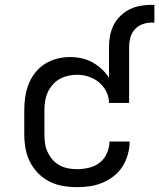

<svg xmlns="http://www.w3.org/2000/svg" viewBox="-20 -763 656 791"><path d="M298 8Q268 8 239 3Q210 -2 184 -15Q158 -28 137 -49.5Q116 -71 103 -97Q90 -123 85 -152Q80 -181 80 -210V-310Q80 -337 84 -364Q88 -391 98 -416.5Q108 -442 125 -463.5Q142 -485 164.5 -499.5Q187 -514 214 -521Q241 -528 268 -528Q292 -528 315.5 -523Q339 -518 360 -506.5Q381 -495 398.5 -479Q416 -463 429 -443V-570Q429 -593 433.5 -616.5Q438 -640 448.5 -660.5Q459 -681 476 -697.5Q493 -714 514 -724.5Q535 -735 558 -739Q581 -743 605 -743H616V-670H605Q585 -670 566.5 -663Q548 -656 535 -641.5Q522 -627 517 -608Q512 -589 512 -570V-339H429Q429 -364 417.5 -386.5Q406 -409 387 -424.5Q368 -440 344.5 -447.5Q321 -455 296 -455Q278 -455 259.5 -450.5Q241 -446 225 -437Q209 -428 196.5 -413.5Q184 -399 176.5 -382.5Q169 -366 166 -347.5Q163 -329 163 -310V-210Q163 -191 165.5 -172.5Q168 -154 176 -137Q184 -120 196.5 -105.5Q209 -91 225.5 -82Q242 -73 260.5 -69.5Q279 -66 298 -66Q322 -66 347 -72Q372 -78 391 -93Q410 -108 420.5 -131.5Q431 -155 431 -180H514Q514 -153 506.5 -126.5Q499 -100 485 -77.5Q471 -55 449.5 -38Q428 -21 403 -10.5Q378 0 351.5 4Q325 8 298 8Z"/></svg>

Font: Nova
Style: Regular
Weight: 400
Monospace: yes
Designer: Belleve Invis
Foundry: Belleve Invis
Version: Version 24.1.4; ttfautohint (v1.8.4)